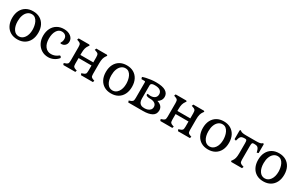

<svg xmlns="http://www.w3.org/2000/svg" viewBox="185 -1807 4802 3106"><g transform="rotate(30 2586.0 -254.5)"><path d="M289 14Q214 14 159.5 -18Q105 -50 75 -109Q45 -168 45 -248Q45 -329 75 -387.5Q105 -446 159.5 -478Q214 -510 289 -510Q364 -510 418.5 -478Q473 -446 503 -387.5Q533 -329 533 -248Q533 -168 503 -109Q473 -50 418.5 -18Q364 14 289 14ZM286 -40Q348 -40 388 -96.5Q428 -153 428 -245Q428 -275 421.5 -312Q415 -349 399.5 -382Q384 -415 358 -436.5Q332 -458 292 -458Q250 -458 217.5 -431.5Q185 -405 167 -357.5Q149 -310 149 -247Q149 -153 186 -96.5Q223 -40 286 -40Z M864 14Q794 14 739.5 -20Q685 -54 654 -113Q623 -172 623 -247Q623 -327 653 -386Q683 -445 737.5 -477.5Q792 -510 865 -510Q942 -510 991.5 -472.5Q1041 -435 1041 -376Q1041 -333 1013.5 -305.5Q986 -278 943 -278Q924 -278 924 -289Q924 -294 930 -302Q936 -310 942 -326.5Q948 -343 948 -371Q948 -411 922.5 -434.5Q897 -458 854 -458Q797 -458 762 -402Q727 -346 727 -255Q727 -162 768.5 -107.5Q810 -53 881 -53Q953 -53 1013 -103Q1016 -106 1022 -106Q1030 -106 1038.5 -97Q1047 -88 1047 -78Q1047 -72 1044 -69Q1009 -29 962.5 -7.5Q916 14 864 14Z M1143 0 1132 -31 1152 -38Q1187 -48 1199 -63.5Q1211 -79 1211 -122V-375Q1211 -418 1199 -434Q1187 -450 1152 -460L1132 -467L1143 -497H1342L1354 -483L1342 -467Q1320 -437 1310.5 -402.5Q1301 -368 1301 -312V-279H1542V-375Q1542 -418 1530 -434Q1518 -450 1483 -460L1461 -467L1473 -497H1672L1685 -483L1672 -467Q1650 -437 1641 -402.5Q1632 -368 1632 -312V-115Q1632 -74 1643.5 -60Q1655 -46 1687 -36L1705 -30L1696 0H1473L1461 -31L1483 -38Q1518 -48 1530 -63.5Q1542 -79 1542 -122V-221H1301V-115Q1301 -74 1313 -60Q1325 -46 1357 -36L1377 -30L1367 0Z M2039 14Q1964 14 1909.5 -18Q1855 -50 1825 -109Q1795 -168 1795 -248Q1795 -329 1825 -387.5Q1855 -446 1909.5 -478Q1964 -510 2039 -510Q2114 -510 2168.5 -478Q2223 -446 2253 -387.5Q2283 -329 2283 -248Q2283 -168 2253 -109Q2223 -50 2168.5 -18Q2114 14 2039 14ZM2036 -40Q2098 -40 2138 -96.5Q2178 -153 2178 -245Q2178 -275 2171.5 -312Q2165 -349 2149.5 -382Q2134 -415 2108 -436.5Q2082 -458 2042 -458Q2000 -458 1967.5 -431.5Q1935 -405 1917 -357.5Q1899 -310 1899 -247Q1899 -153 1936 -96.5Q1973 -40 2036 -40Z M2356 0 2346 -32 2366 -38Q2401 -49 2413 -65Q2425 -81 2425 -124V-413Q2425 -426 2420.5 -430Q2416 -434 2406 -434H2352L2341 -469Q2366 -479 2405.5 -488Q2445 -497 2491.5 -503Q2538 -509 2583 -509Q2708 -509 2765 -472.5Q2822 -436 2822 -373Q2822 -336 2803 -306Q2784 -276 2752 -258Q2802 -244 2829 -214Q2856 -184 2856 -140Q2856 -67 2797 -33.5Q2738 0 2628 0ZM2630 -50Q2659 -50 2687 -59.5Q2715 -69 2733.5 -90Q2752 -111 2752 -144Q2752 -185 2719.5 -207.5Q2687 -230 2633 -230H2626Q2596 -230 2574 -238Q2552 -246 2552 -261Q2552 -279 2563 -279Q2568 -279 2578.5 -275.5Q2589 -272 2610 -272Q2664 -272 2694 -296.5Q2724 -321 2724 -364Q2724 -406 2692 -431.5Q2660 -457 2592 -457Q2558 -457 2541.5 -450Q2525 -443 2520.5 -433.5Q2516 -424 2516 -415V-168Q2516 -125 2528 -101Q2540 -77 2558 -66Q2576 -55 2595.5 -52.5Q2615 -50 2630 -50Z M2955 0 2944 -31 2964 -38Q2999 -48 3011 -63.5Q3023 -79 3023 -122V-375Q3023 -418 3011 -434Q2999 -450 2964 -460L2944 -467L2955 -497H3154L3166 -483L3154 -467Q3132 -437 3122.5 -402.5Q3113 -368 3113 -312V-279H3354V-375Q3354 -418 3342 -434Q3330 -450 3295 -460L3273 -467L3285 -497H3484L3497 -483L3484 -467Q3462 -437 3453 -402.5Q3444 -368 3444 -312V-115Q3444 -74 3455.5 -60Q3467 -46 3499 -36L3517 -30L3508 0H3285L3273 -31L3295 -38Q3330 -48 3342 -63.5Q3354 -79 3354 -122V-221H3113V-115Q3113 -74 3125 -60Q3137 -46 3169 -36L3189 -30L3179 0Z M3851 14Q3776 14 3721.5 -18Q3667 -50 3637 -109Q3607 -168 3607 -248Q3607 -329 3637 -387.5Q3667 -446 3721.5 -478Q3776 -510 3851 -510Q3926 -510 3980.5 -478Q4035 -446 4065 -387.5Q4095 -329 4095 -248Q4095 -168 4065 -109Q4035 -50 3980.5 -18Q3926 14 3851 14ZM3848 -40Q3910 -40 3950 -96.5Q3990 -153 3990 -245Q3990 -275 3983.5 -312Q3977 -349 3961.5 -382Q3946 -415 3920 -436.5Q3894 -458 3854 -458Q3812 -458 3779.5 -431.5Q3747 -405 3729 -357.5Q3711 -310 3711 -247Q3711 -153 3748 -96.5Q3785 -40 3848 -40Z M4281 0 4269 -15 4281 -31Q4304 -61 4313 -95Q4322 -129 4322 -185V-370Q4322 -413 4315.5 -426Q4309 -439 4290 -439H4280Q4247 -439 4228.5 -432.5Q4210 -426 4199 -408.5Q4188 -391 4179 -357L4173 -336L4142 -346V-510L4158 -523L4173 -510Q4187 -500 4213 -496Q4239 -492 4279 -492H4456Q4497 -492 4522.5 -496Q4548 -500 4561 -510L4576 -523L4592 -510V-346L4561 -336L4556 -357Q4547 -391 4536 -408.5Q4525 -426 4507 -432.5Q4489 -439 4456 -439H4444Q4425 -439 4418.5 -426Q4412 -413 4412 -370V-122Q4412 -79 4424 -63.5Q4436 -48 4470 -38L4493 -31L4481 0Z M4883 14Q4808 14 4753.5 -18Q4699 -50 4669 -109Q4639 -168 4639 -248Q4639 -329 4669 -387.5Q4699 -446 4753.5 -478Q4808 -510 4883 -510Q4958 -510 5012.5 -478Q5067 -446 5097 -387.5Q5127 -329 5127 -248Q5127 -168 5097 -109Q5067 -50 5012.5 -18Q4958 14 4883 14ZM4880 -40Q4942 -40 4982 -96.5Q5022 -153 5022 -245Q5022 -275 5015.5 -312Q5009 -349 4993.5 -382Q4978 -415 4952 -436.5Q4926 -458 4886 -458Q4844 -458 4811.5 -431.5Q4779 -405 4761 -357.5Q4743 -310 4743 -247Q4743 -153 4780 -96.5Q4817 -40 4880 -40Z"/></g></svg>

Font: Gabriela
Style: Regular
Weight: 400
Designer: Eduardo Rodriguez Tunni
Foundry: Eduardo Rodriguez Tunni
Version: Version 2.001;gftools[0.9.26]